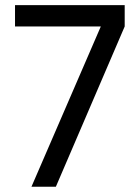

<svg xmlns="http://www.w3.org/2000/svg" viewBox="-20 -710 528 730"><path d="M454.1 -690.4V-609.4L192.4 0H99.6L363.3 -609.4H37.1V-690.4Z"/></svg>

Font: Dinish Expanded
Style: Regular
Weight: 400
Width: 7
Designer: Charles Nix
Foundry: Playbeing
Version: Version 2.005; ttfautohint (v1.8.3)